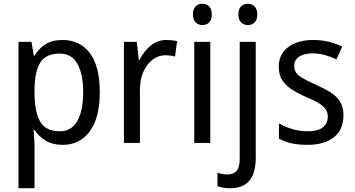

<svg xmlns="http://www.w3.org/2000/svg" viewBox="-20 -758 1882 1018"><path d="M312 -546Q403 -546 456 -477Q509 -408 509 -269Q509 -133 456 -61.5Q403 10 313 10Q259 10 222 -12.5Q185 -35 163 -69H158Q159 -51 161 -28Q163 -5 163 13V240H78V-536H147L159 -463H163Q186 -501 221.5 -523.5Q257 -546 312 -546ZM295 -474Q225 -474 194.5 -427.5Q164 -381 163 -286V-268Q163 -166 192.5 -114Q222 -62 297 -62Q360 -62 390.5 -117.5Q421 -173 421 -269Q421 -365 390.5 -419.5Q360 -474 295 -474Z M862 -546Q876 -546 891 -544.5Q906 -543 919 -540L908 -458Q884 -465 856 -465Q820 -465 789.5 -442Q759 -419 740.5 -378Q722 -337 722 -284V0H637V-536H705L716 -441H720Q743 -486 778.5 -516Q814 -546 862 -546Z M1054 -738Q1075 -738 1089 -724Q1103 -710 1103 -681Q1103 -653 1089 -639Q1075 -625 1054 -625Q1032 -625 1017.5 -639Q1003 -653 1003 -681Q1003 -710 1017 -724Q1031 -738 1054 -738ZM1095 -536V0H1010V-536Z M1244 -681Q1244 -710 1258 -724Q1272 -738 1295 -738Q1316 -738 1330 -724Q1344 -710 1344 -681Q1344 -653 1330 -639Q1316 -625 1295 -625Q1273 -625 1258.5 -639Q1244 -653 1244 -681ZM1200 240Q1179 240 1162.5 237Q1146 234 1133 229V158Q1146 162 1159.5 164.5Q1173 167 1188 167Q1217 167 1234 148.5Q1251 130 1251 83V-536H1336V81Q1336 158 1303 199Q1270 240 1200 240Z M1801 -147Q1801 -70 1750 -30Q1699 10 1610 10Q1561 10 1524 1.5Q1487 -7 1459 -23V-104Q1487 -87 1527.5 -74.5Q1568 -62 1610 -62Q1666 -62 1692 -83Q1718 -104 1718 -140Q1718 -171 1694.5 -193Q1671 -215 1605 -243Q1559 -263 1526.5 -284Q1494 -305 1476 -333.5Q1458 -362 1458 -405Q1458 -471 1508.5 -508.5Q1559 -546 1641 -546Q1684 -546 1722 -537Q1760 -528 1794 -511L1764 -443Q1735 -457 1703 -466Q1671 -475 1637 -475Q1591 -475 1565.5 -457Q1540 -439 1540 -409Q1540 -375 1566.5 -355.5Q1593 -336 1659 -307Q1703 -287 1735 -266.5Q1767 -246 1784 -217.5Q1801 -189 1801 -147Z"/></svg>

Font: Noto Sans Sinhala UI SemiCondensed
Style: Regular
Weight: 400
Width: 4
Designer: Jelle Bosma - Monotype Design Team
Foundry: Monotype Imaging Inc.
Version: Version 2.006; ttfautohint (v1.8.4.7-5d5b)